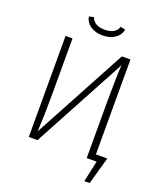

<svg xmlns="http://www.w3.org/2000/svg" viewBox="-177 -968 1024 1221"><g transform="rotate(20 335.5 -357.5)"><path d="M212 -851 244 -858Q262 -806 334 -806Q407 -806 425 -858L457 -851Q451 -813 417 -790Q383 -767 334 -767Q285 -767 251.5 -790Q218 -813 212 -851ZM631 -42 579 143H543L574 0H507V-375Q507 -534 513 -630L174 0H115V-684H162V-308Q162 -171 156 -53L496 -684H554V-42Z"/></g></svg>

Font: FiraGO ExtraLight
Style: Regular
Weight: 200
Designer: bBox Type
Foundry: bBox Type GmbH
Version: Version 1.001